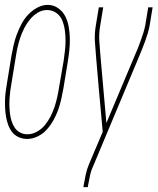

<svg xmlns="http://www.w3.org/2000/svg" viewBox="-24 -560 644 785"><path d="M87 8Q69 8 53 1Q37 -6 26.5 -19Q16 -32 10 -48Q4 -64 1 -81Q-2 -98 -3 -116Q-4 -134 -3.5 -151.5Q-3 -169 -0.5 -187Q2 -205 5 -223L23 -333Q27 -355 32 -377Q37 -399 45 -420Q53 -441 64 -462Q75 -483 91 -500Q107 -517 128 -528.5Q149 -540 171 -540Q195 -540 214 -526.5Q233 -513 243 -493Q253 -473 257 -450Q261 -427 261.5 -403Q262 -379 259.5 -355Q257 -331 253 -307L235 -197Q231 -175 226 -153Q221 -131 213.5 -110Q206 -89 194.5 -68.5Q183 -48 167.5 -30.5Q152 -13 130.5 -2.5Q109 8 87 8Q87 8 87 8Q87 8 87 8ZM88 -11Q108 -11 127 -21.5Q146 -32 159.5 -48.5Q173 -65 182.5 -83.5Q192 -102 198.5 -121.5Q205 -141 209.5 -160.5Q214 -180 217 -200L236 -310Q239 -331 241.5 -352.5Q244 -374 244 -395Q244 -416 241 -437Q238 -458 230.5 -476.5Q223 -495 206.5 -507Q190 -519 168 -519Q148 -519 130 -508Q112 -497 98.5 -480.5Q85 -464 75.5 -445.5Q66 -427 59.5 -408Q53 -389 48.5 -369.5Q44 -350 41 -330L23 -220Q20 -204 18 -188.5Q16 -173 15 -157Q14 -141 14.5 -125Q15 -109 17 -94Q19 -79 23.5 -64.5Q28 -50 36.5 -37.5Q45 -25 58.5 -18Q72 -11 88 -11ZM317 205 318 198Q322 176 326.5 154Q331 132 340 111L396 -21L380 -197L369 -325Q366 -358 364 -390.5Q362 -423 368 -457L380 -530H398L386 -457Q380 -424 382 -392Q384 -360 387 -328L411 -57L527 -333Q534 -348 540 -363.5Q546 -379 551.5 -394.5Q557 -410 562 -425.5Q567 -441 570 -457L582 -530H600L588 -457Q585 -440 580 -423.5Q575 -407 569 -390.5Q563 -374 556.5 -358Q550 -342 543 -325L357 119Q348 138 344 158Q340 178 336 198L335 205Z"/></svg>

Font: Iosevka Curly ThExObl
Style: Regular
Weight: 100
Width: 7
Italic angle: -9°
Monospace: yes
Designer: Belleve Invis
Foundry: Belleve Invis
Version: Version 11.1.0; ttfautohint (v1.8.3)